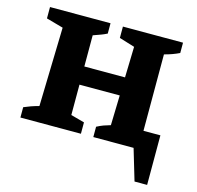

<svg xmlns="http://www.w3.org/2000/svg" viewBox="-101 -641 923 898"><g transform="rotate(15 360.5 -192.0)"><path d="M33 0V-50Q49 -57 66 -63Q83 -69 105 -75L115 -457L33 -480V-535H326V-485Q310 -477 297.5 -472.5Q285 -468 260 -459V-308H457L461 -457L386 -480V-535H677V-485Q644 -469 605 -459V-89H687V151H626L581 0H386V-50Q403 -59 418 -64.5Q433 -70 451 -75L455 -220H260V-73L326 -55V0Z"/></g></svg>

Font: Piazzolla SC
Style: Bold
Weight: 700
Designer: Juan Pablo del Peral
Foundry: Huerta Tipografica
Version: Version 1.330